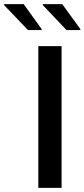

<svg xmlns="http://www.w3.org/2000/svg" viewBox="-94 -912 410 932"><path d="M92 0V-688H205V0ZM296 -766H229L114 -887V-892H208L296 -771ZM108 -766H42L-74 -887V-892H21L108 -771Z"/></svg>

Font: Saira Medium
Style: Regular
Weight: 500
Designer: Hector Gatti with collaboration of the Omnibus-Type team
Foundry: Omnibus-Type
Version: Version 1.100; ttfautohint (v1.8.3)